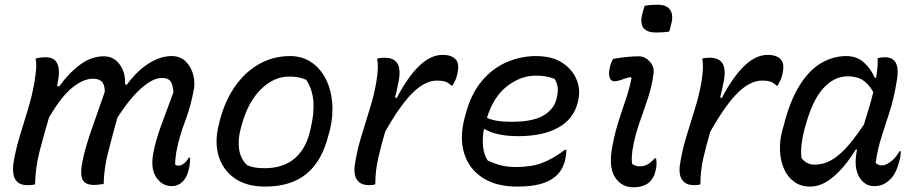

<svg xmlns="http://www.w3.org/2000/svg" viewBox="-20 -781 3890 815"><path d="M131 -532Q148 -538 174 -538Q250 -538 223 -421Q223 -419 222 -417L231 -414Q272 -471 320 -506.5Q368 -542 421 -542Q462 -542 487.5 -508Q513 -474 511 -424L518 -421Q562 -481 612 -512Q662 -543 708 -543Q746 -543 769 -519.5Q792 -496 800.5 -462.5Q809 -429 802 -397Q789 -327 765 -264.5Q741 -202 728 -134Q726 -118 724.5 -105Q723 -92 724 -81Q730 -78 738 -78Q749 -78 761.5 -87.5Q774 -97 781 -112H787Q787 -104 786.5 -96Q786 -88 785 -80Q777 -30 754 -9Q736 9 709 9Q669 9 644 -27Q619 -63 630 -127Q640 -182 662.5 -244Q685 -306 716 -389Q715 -418 705 -434Q695 -450 667 -450Q628 -450 578 -405Q528 -360 478 -281Q457 -205 439 -134.5Q421 -64 420 0Q411 1 400.5 2.5Q390 4 378 4Q341 4 329.5 -20.5Q318 -45 334 -115Q346 -166 369 -232Q392 -298 425 -392Q424 -424 411 -435.5Q398 -447 375 -447Q335 -447 288 -410Q241 -373 188 -282Q166 -208 148 -138.5Q130 -69 129 1Q120 5 97 5Q68 5 54 -8.5Q40 -22 37 -41.5Q34 -61 36 -80Q44 -136 61.5 -195Q79 -254 98 -315Q117 -376 127 -437Q132 -469 133.5 -491Q135 -513 131 -532Z M1211 -543Q1262 -543 1300.5 -517.5Q1339 -492 1362 -447.5Q1385 -403 1390 -346Q1395 -289 1380 -227L1375 -210Q1348 -99 1282 -44Q1216 11 1105 11Q1027 11 976.5 -24Q926 -59 908 -119Q890 -179 909 -253L913 -269Q935 -354 978.5 -415.5Q1022 -477 1081.5 -510Q1141 -543 1211 -543ZM1207 -456Q1143 -456 1088 -402.5Q1033 -349 1006 -250L1002 -236Q989 -188 995 -147Q1001 -106 1030 -79Q1047 -72 1065.5 -69.5Q1084 -67 1103 -67Q1181 -67 1229 -107Q1277 -147 1295 -220L1298 -233Q1331 -367 1280 -442Q1252 -456 1207 -456Z M1573 1Q1569 3 1562 4Q1555 5 1547 5Q1518 5 1503.5 -8.5Q1489 -22 1486 -41.5Q1483 -61 1486 -80Q1494 -136 1512 -196.5Q1530 -257 1549.5 -318.5Q1569 -380 1578 -437Q1588 -496 1581 -532Q1593 -536 1611 -536Q1655 -536 1669 -508Q1683 -480 1669 -421Q1664 -395 1657 -367L1664 -365Q1760 -548 1858 -548Q1879 -548 1892.5 -543Q1906 -538 1913 -530Q1932 -512 1921 -466Q1918 -451 1912 -438.5Q1906 -426 1901 -418H1895Q1884 -430 1870 -434.5Q1856 -439 1835 -439Q1785 -439 1732.5 -388Q1680 -337 1615 -222Q1598 -165 1585.5 -110Q1573 -55 1573 1Z M2255 -543Q2325 -543 2368.5 -513.5Q2412 -484 2428.5 -440.5Q2445 -397 2434 -353L2432 -345Q2415 -276 2350 -239.5Q2285 -203 2179 -203Q2131 -203 2094 -211.5Q2057 -220 2040 -232H2034Q2027 -194 2030.5 -159Q2034 -124 2050 -100Q2079 -86 2107 -79Q2135 -72 2169 -72Q2237 -72 2283 -90Q2329 -108 2378 -145H2384Q2384 -132 2382.5 -122Q2381 -112 2379 -102Q2368 -58 2339 -33Q2314 -11 2274.5 0Q2235 11 2175 11Q2086 11 2028.5 -26.5Q1971 -64 1950.5 -129.5Q1930 -195 1952 -280L1956 -294Q1978 -380 2023.5 -435Q2069 -490 2129.5 -516.5Q2190 -543 2255 -543ZM2254 -460Q2191 -460 2133 -415.5Q2075 -371 2047 -281Q2067 -272 2092 -268Q2117 -264 2151 -264Q2242 -264 2286.5 -290.5Q2331 -317 2342 -360Q2350 -391 2347 -411.5Q2344 -432 2334 -446Q2317 -453 2298.5 -456.5Q2280 -460 2254 -460Z M2583 -531Q2644 -542 2692 -542Q2718 -542 2738.5 -519Q2759 -496 2754 -467Q2747 -415 2730.5 -365Q2714 -315 2697 -267.5Q2680 -220 2670 -173Q2663 -138 2662 -119Q2661 -100 2663 -86Q2674 -75 2696 -75Q2715 -75 2729.5 -83.5Q2744 -92 2759 -109H2765Q2770 -82 2762 -53Q2756 -28 2739 -10Q2715 14 2667 14Q2621 14 2593 -25Q2565 -64 2576 -140Q2586 -202 2601.5 -252.5Q2617 -303 2633.5 -350.5Q2650 -398 2661 -450L2656 -454Q2635 -449 2618 -442.5Q2601 -436 2587 -436Q2574 -436 2568 -451Q2562 -466 2569 -497Q2573 -515 2583 -531ZM2716 -756Q2729 -759 2743.5 -760Q2758 -761 2771 -761Q2809 -761 2824 -740Q2839 -719 2830 -682L2821 -647Q2809 -645 2794.5 -644Q2780 -643 2766 -643Q2685 -643 2707 -724Z M2953 1Q2949 3 2942 4Q2935 5 2927 5Q2898 5 2883.5 -8.5Q2869 -22 2866 -41.5Q2863 -61 2866 -80Q2874 -136 2892 -196.5Q2910 -257 2929.5 -318.5Q2949 -380 2958 -437Q2968 -496 2961 -532Q2973 -536 2991 -536Q3035 -536 3049 -508Q3063 -480 3049 -421Q3044 -395 3037 -367L3044 -365Q3140 -548 3238 -548Q3259 -548 3272.5 -543Q3286 -538 3293 -530Q3312 -512 3301 -466Q3298 -451 3292 -438.5Q3286 -426 3281 -418H3275Q3264 -430 3250 -434.5Q3236 -439 3215 -439Q3165 -439 3112.5 -388Q3060 -337 2995 -222Q2978 -165 2965.5 -110Q2953 -55 2953 1Z M3572 -543Q3617 -543 3647 -516Q3677 -489 3693 -451H3699Q3708 -504 3705 -533Q3713 -536 3720.5 -537Q3728 -538 3737 -538Q3771 -538 3784 -511.5Q3797 -485 3783 -417Q3773 -358 3755.5 -304.5Q3738 -251 3721.5 -199Q3705 -147 3697 -90Q3707 -79 3723 -79Q3741 -79 3762.5 -96Q3784 -113 3798 -139H3804Q3803 -129 3802 -118Q3801 -107 3796 -93Q3785 -48 3762 -23Q3747 -7 3730 1Q3713 9 3690 9Q3651 9 3628 -28.5Q3605 -66 3615 -130Q3616 -138 3618 -146H3612Q3572 -79 3521.5 -34Q3471 11 3419 11Q3379 11 3351 -9.5Q3323 -30 3308 -64Q3293 -98 3291 -140Q3289 -182 3300 -225L3306 -246Q3333 -353 3374 -418.5Q3415 -484 3466 -513.5Q3517 -543 3572 -543ZM3382 -110Q3392 -97 3406 -89.5Q3420 -82 3439 -82Q3489 -82 3537 -120.5Q3585 -159 3647 -252Q3657 -285 3667.5 -319Q3678 -353 3687 -390Q3669 -423 3643.5 -440Q3618 -457 3578 -457Q3520 -457 3474 -405.5Q3428 -354 3400 -250L3395 -233Q3386 -199 3382.5 -169Q3379 -139 3382 -110Z"/></svg>

Font: Recursive Sn Csl St
Style: Italic
Weight: 400
Italic angle: -15°
Version: Version 1.079;hotconv 1.0.112;makeotfexe 2.5.65598; ttfautoh